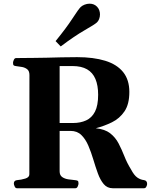

<svg xmlns="http://www.w3.org/2000/svg" viewBox="-20 -1002 837 1022"><path d="M70.3 0Q62 0 57.9 -9.8Q53.7 -19.5 53.7 -24.9Q53.7 -41 69.8 -43Q93.3 -44.9 114.7 -51.5Q136.2 -58.1 136.2 -74.2L136.7 -602.5Q136.7 -623.5 125.5 -632.8Q114.3 -642.1 98.1 -645.3Q82 -648.4 66.9 -649.9Q56.6 -650.9 53 -654.1Q49.3 -657.2 49.3 -668Q49.3 -673.3 53.5 -683.1Q57.6 -692.9 65.9 -692.9Q96.2 -692.9 116.2 -693.4Q136.2 -693.8 159.2 -693.8Q190.9 -693.8 228 -694.8Q265.1 -695.8 306.2 -696.8Q347.2 -697.8 390.6 -697.8Q478 -697.8 540.3 -678.5Q602.5 -659.2 635.5 -618.2Q668.5 -577.1 668.5 -512.7Q668.5 -447.3 642.6 -409.2Q616.7 -371.1 575.9 -351.1Q535.2 -331.1 489.7 -319.3Q538.1 -314.5 566.2 -292.7Q594.2 -271 611.1 -238.8Q627.9 -206.5 642.1 -170.4Q656.2 -134.3 677.2 -100.6Q693.8 -68.8 710.7 -57.1Q727.5 -45.4 745.6 -43.5Q763.2 -41.5 763.2 -22.5Q763.2 -17.1 759 -8.5Q754.9 0 746.6 0H580.1Q550.8 0 532.2 -22Q513.7 -43.9 501 -78.9Q488.3 -113.8 476.8 -152.6Q465.3 -191.4 450.4 -226.3Q435.5 -261.2 413.1 -283.2Q390.6 -305.2 355.5 -305.2H297.4V-90.3Q297.4 -69.3 310.8 -59.8Q324.2 -50.3 343.5 -47.4Q362.8 -44.4 380.4 -43Q390.6 -42 394.3 -39.1Q397.9 -36.1 397.9 -24.9Q397.9 -19.5 393.8 -9.8Q389.6 0 381.3 0ZM297.4 -347.2H367.7Q408.2 -347.2 438.5 -361.1Q468.8 -375 485.6 -407.7Q502.4 -440.4 502.4 -497.6Q502.4 -547.4 488 -581.5Q473.6 -615.7 443.4 -633.1Q413.1 -650.4 366.2 -650.4H297.4ZM303.2 -754.9 275.9 -783.2Q332.5 -852.5 365.5 -903.3Q398.4 -954.1 409.7 -964.8Q417.5 -972.2 430.4 -977.3Q443.4 -982.4 457 -982.4Q481 -982.4 496.6 -966.3Q504.9 -957.5 508.5 -947Q512.2 -936.5 512.2 -925.3Q512.2 -912.6 507.8 -901.1Q503.4 -889.6 496.1 -882.8Q484.9 -872.1 431.4 -841.6Q377.9 -811 303.2 -754.9Z"/></svg>

Font: Gelasio
Style: Bold
Weight: 700
Designer: Eben Sorkin
Foundry: Eben Sorkin
Version: Version 1.008